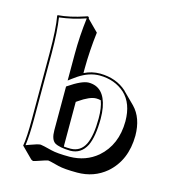

<svg xmlns="http://www.w3.org/2000/svg" viewBox="-113 -792 866 955"><g transform="rotate(15 320.5 -315.0)"><path d="M391.6 -311.5Q379.9 -314.5 367.7 -314.5Q335 -314.5 281.2 -276.9Q276.9 -273.9 273.4 -271.5V-51.3Q273.4 -44.9 273.9 -41.5Q289.1 -40 310.1 -40Q359.9 -41.5 382.8 -87.4Q404.8 -133.3 404.8 -222.2Q404.8 -276.4 391.6 -311.5ZM273.4 -419.9Q311.5 -439 355 -439Q438 -438 492.2 -389.2Q494.6 -386.7 496.1 -384.8L552.7 -328.6Q603 -276.9 603.5 -185.5Q602.5 -58.6 519.5 13.7Q457 66.4 370.6 66.4Q304.7 66.4 273.4 58.6Q223.1 45.4 216.8 45.4Q211.4 45.4 155.8 64.5Q147.9 66.9 144.5 67.4Q137.7 65.4 133.8 62.5L77.1 5.9Q85 -35.6 85 -133.8V-474.1Q85 -595.7 73.2 -662.1L75.2 -665Q135.3 -669.4 210.4 -694.8Q216.3 -696.8 220.2 -698.2Q224.6 -697.8 226.6 -695.8Q228.5 -692.4 229 -688L285.6 -631.3Q273.9 -535.2 273.4 -443.4ZM207 -500Q207 -592.8 218.8 -687Q153.3 -664.1 84 -655.8Q94.7 -587.4 95.2 -474.1V-133.8Q95.2 -52.2 87.9 1Q91.8 0 106.9 -5.9Q147 -21 160.2 -21Q169.4 -20.5 219.2 -7.8Q250 0 314 0Q397.5 -1 456.5 -50.8Q536.6 -120.6 537.1 -242.2Q536.6 -334 485.4 -381.8Q433.1 -428.7 355 -429.2Q301.3 -429.2 247.1 -393.1Q235.4 -385.3 223.1 -376L207 -363.8ZM229 -45.4Q207 -60.1 207 -107.9V-333L211.4 -335.9Q275.9 -379.9 311 -380.9Q391.6 -380.9 410.2 -279.8Q415 -252.9 415 -222.2Q414.6 -130.4 392.1 -83Q365.2 -30.3 310.1 -29.8Q253.9 -30.8 229 -45.4Z"/></g></svg>

Font: Linux Biolinum Shadow O
Style: Bold
Weight: 700
Designer: Philipp H. Poll
Foundry: Philipp H. Poll
Version: Version 0.9.2